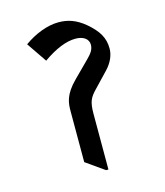

<svg xmlns="http://www.w3.org/2000/svg" viewBox="-99 -705 676 787"><g transform="rotate(-15 239.5 -311.0)"><path d="M254 7H264V-229C264 -281 273 -297 300 -325L359 -387C384 -413 397 -443 397 -471C397 -517 377 -549 334 -586C296 -618 261 -629 222 -629C175 -629 121 -608 75 -575L133 -490C186 -527 232 -546 272 -546C306 -546 327 -530 327 -506C327 -485 315 -470 297 -452L230 -385C178 -333 176 -298 176 -263V-48Z"/></g></svg>

Font: Noto Serif Devanagari Medium
Style: Regular
Weight: 500
Designer: Universal Thirst, Indian Type Foundry and the Monotype Design Team
Foundry: Monotype Imaging Inc.
Version: Version 2.004